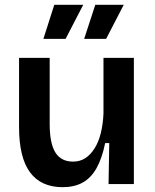

<svg xmlns="http://www.w3.org/2000/svg" viewBox="-20 -763 642 796"><path d="M240 13Q150 13 104.5 -48.5Q59 -110 59 -236V-523H186V-249Q186 -169 209.5 -131Q233 -93 283 -93Q312 -93 334 -107.5Q356 -122 372.5 -148.5Q389 -175 398 -211.5Q407 -248 409 -292V-523H535V-219V0H430L433 -170H416Q403 -106 380 -65.5Q357 -25 322.5 -6Q288 13 240 13ZM252 -602H160L205 -743H325ZM420 -602H329L375 -743H493Z"/></svg>

Font: Bricolage Grotesque 24pt SemiBold
Style: Regular
Weight: 600
Designer: Mathieu Triay
Foundry: Atelier Triay
Version: Version 1.001;gftools[0.9.33.dev8+g029e19f]